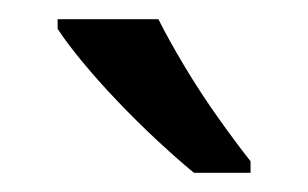

<svg xmlns="http://www.w3.org/2000/svg" viewBox="-20 -786 321 200"><path d="M145 -766Q156 -744 172.5 -716.5Q189 -689 207.5 -663Q226 -637 241 -618V-606H182Q165 -620 144 -639.5Q123 -659 102.5 -680.5Q82 -702 65.5 -722Q49 -742 40 -756V-766Z"/></svg>

Font: utelugu05
Style: Book
Weight: 400
Designer: Jelle Bosma - Monotype Design Team
Foundry: Monotype Imaging Inc.
Version: Version 2.003